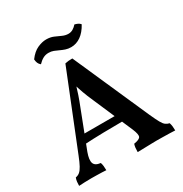

<svg xmlns="http://www.w3.org/2000/svg" viewBox="-196 -1007 1099 1156"><g transform="rotate(-30 354.0 -428.5)"><path d="M368 -682 601 -155Q620 -113 632 -91.5Q644 -70 655.5 -62Q667 -54 681 -51Q685 -38 686.5 -25.5Q688 -13 688 3Q675 2 650.5 1.5Q626 1 601 0.5Q576 0 560 0Q548 0 529.5 0.5Q511 1 491 1.5Q471 2 454 2.5Q437 3 427 3Q427 -14 428.5 -27Q430 -40 434 -51Q473 -57 480 -71.5Q487 -86 469 -129L351 -402Q333 -442 321 -475.5Q309 -509 297 -549H313Q301 -508 289 -473Q277 -438 263 -403L165 -149Q148 -102 156 -78.5Q164 -55 202 -51Q206 -40 207.5 -26.5Q209 -13 209 3Q198 2 180.5 1.5Q163 1 143.5 0.5Q124 0 107 0Q82 0 58 1Q34 2 20 3Q20 -11 21.5 -24.5Q23 -38 28 -51Q45 -54 57 -64Q69 -74 81 -96Q93 -118 108 -156L317 -677Q330 -680 341 -681Q352 -682 368 -682ZM435 -254 448 -203Q381 -203 306.5 -201.5Q232 -200 166 -196L182 -254ZM397 -744Q376 -744 358.5 -750Q341 -756 325.5 -763.5Q310 -771 294.5 -777Q279 -783 260 -783Q239 -783 221.5 -773.5Q204 -764 187 -746Q176 -755 171.5 -766Q167 -777 166 -792Q195 -831 227.5 -845.5Q260 -860 288 -860Q317 -860 339 -850.5Q361 -841 381.5 -831.5Q402 -822 423 -822Q440 -822 454.5 -830.5Q469 -839 481 -853Q491 -851 502 -846Q513 -841 520 -832Q496 -788 464.5 -766Q433 -744 397 -744Z"/></g></svg>

Font: Vollkorn SemiBold
Style: Regular
Weight: 600
Designer: Friedrich Althausen
Foundry: Friedrich Althausen
Version: Version 5.000